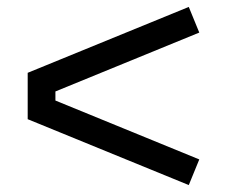

<svg xmlns="http://www.w3.org/2000/svg" viewBox="-20 -577 660 554"><path d="M555 -117 139.9 -286.9V-313.1L555 -483L524.7 -557L59.9 -366.9V-233.1L524.7 -43Z"/></svg>

Font: KetosagCBd
Style: Regular
Weight: 500
Designer: gluk
Foundry: gluk
Version: Version 00.0024